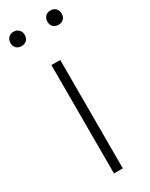

<svg xmlns="http://www.w3.org/2000/svg" viewBox="-226 -788 649 829"><g transform="rotate(-30 98.5 -373.5)"><path d="M76.5 0V-540.5H120.5V0ZM190.5 -675.5Q175 -675.5 165 -685Q155 -694.5 155 -711Q155 -727 165 -737Q175 -747 190.5 -747Q206.5 -747 216.2 -737Q226 -727 226 -711Q226 -694.5 216.2 -685Q206.5 -675.5 190.5 -675.5ZM6.5 -675.5Q-9.5 -675.5 -19.2 -685Q-29 -694.5 -29 -711Q-29 -727 -19.2 -737Q-9.5 -747 6.5 -747Q22 -747 32 -737Q42 -727 42 -711Q42 -694.5 32 -685Q22 -675.5 6.5 -675.5Z"/></g></svg>

Font: Encode Sans SemiCondensed SemiCondensed ExtraLight
Style: Regular
Weight: 200
Width: 4
Designer: Multiple Designers
Foundry: Impallari Type
Version: Version 3.000; ttfautohint (v1.8.3) -l 8 -r 50 -G 200 -x 14 